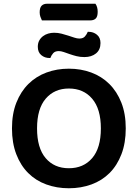

<svg xmlns="http://www.w3.org/2000/svg" viewBox="-20 -990 736 1026"><path d="M204 -881Q200 -889 196 -900Q192 -911 192 -924Q192 -949 202.5 -959.5Q213 -970 231 -970H490Q502 -953 502 -927Q502 -901 491.5 -891Q481 -881 462 -881ZM269 -815Q290 -815 309 -810Q328 -805 345 -799.5Q362 -794 377 -789Q392 -784 404 -784Q424 -784 434 -795.5Q444 -807 449 -820H454Q479 -820 498 -804.5Q517 -789 517 -760Q517 -724 493 -704.5Q469 -685 431 -685Q408 -685 388.5 -690Q369 -695 352 -701Q335 -707 320.5 -712Q306 -717 294 -717Q274 -717 264 -705.5Q254 -694 249 -680H245Q219 -680 200.5 -695.5Q182 -711 182 -740Q182 -759 189.5 -773Q197 -787 209.5 -796.5Q222 -806 237.5 -810.5Q253 -815 269 -815ZM652 -304Q652 -226 629 -166Q606 -106 565.5 -65.5Q525 -25 469 -4.5Q413 16 348 16Q283 16 227 -4.5Q171 -25 130.5 -65.5Q90 -106 67 -166Q44 -226 44 -304Q44 -382 67.5 -441.5Q91 -501 132 -541.5Q173 -582 228.5 -602.5Q284 -623 348 -623Q412 -623 467.5 -602.5Q523 -582 564 -541.5Q605 -501 628.5 -441.5Q652 -382 652 -304ZM519 -304Q519 -408 472.5 -462.5Q426 -517 348 -517Q271 -517 224.5 -463Q178 -409 178 -304Q178 -199 224 -145Q270 -91 348 -91Q426 -91 472.5 -145Q519 -199 519 -304Z"/></svg>

Font: Baloo Chettan 2 SemiBold
Style: Regular
Weight: 600
Designer: Maithili Shingre, Unnati Kotecha and Ek Type
Foundry: Ek Type
Version: Version 1.640;hotconv 1.0.111;makeotfexe 2.5.65597; ttfautoh